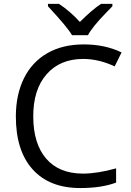

<svg xmlns="http://www.w3.org/2000/svg" viewBox="-20 -951 671 981"><path d="M403.8 -649.9Q286.1 -649.4 217.8 -571.3Q149.4 -493.2 149.9 -355Q150.4 -216.8 215.8 -140.6Q281.2 -64.5 402.8 -64Q477.5 -64 573.2 -90.8V-18.1Q499 9.8 390.1 9.8Q232.4 9.8 146.5 -85.9Q60.5 -181.6 61 -357.9Q61.5 -468.3 102.5 -551.3Q143.6 -634.3 221.7 -679.2Q299.8 -724.1 408.2 -724.1Q517.1 -724.1 601.1 -683.1L565.9 -611.8Q484.9 -649.9 403.8 -649.9ZM225.1 -931.2H281.2Q336.9 -895 388.2 -838.9Q451.7 -902.3 496.1 -931.2H554.2V-918.9L522 -885.7Q451.7 -813.5 429.2 -771H348.1Q325.2 -811.5 225.1 -918.9Z"/></svg>

Font: OpenSans
Style: Regular
Weight: 400
Foundry: Ascender Corporation
Version: Version 1.10